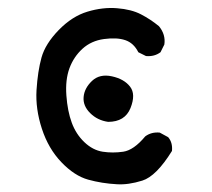

<svg xmlns="http://www.w3.org/2000/svg" viewBox="-20 -478 540 490"><path d="M278.3 -7.8Q240.2 -9.8 205.1 -19.5Q169.9 -29.3 136.7 -64Q103.5 -98.6 86.9 -149.4Q70.3 -200.2 73.2 -248Q76.2 -295.9 85.9 -331.1Q95.7 -366.2 129.9 -401.4Q164.1 -436.5 203.1 -448.2Q242.2 -460 278.8 -457Q315.4 -454.1 339.8 -441.4Q364.3 -428.7 385.7 -411.1Q403.3 -389.6 399.4 -364.3L389.6 -344.7Q374 -333 352.5 -335L333 -344.7Q321.3 -368.2 299.8 -375.5Q278.3 -382.8 245.6 -378.4Q212.9 -374 190.4 -353.5Q168 -333 157.2 -303.7Q146.5 -274.4 149.4 -234.4Q152.3 -194.3 163.1 -165Q173.8 -135.7 195.3 -115.2Q216.8 -94.7 242.2 -90.8Q267.6 -86.9 294.4 -90.8Q321.3 -94.7 350.6 -129.9Q366.2 -141.6 387.7 -139.6L409.2 -127.9Q420.9 -114.3 418.9 -92.8Q378.9 -28.3 343.3 -17.1Q307.6 -5.9 278.3 -7.8ZM255.9 -167Q228.5 -170.9 210 -189.5Q191.4 -208 193.4 -230.5Q195.3 -252.9 214.8 -271.5Q234.4 -290 265.6 -283.2Q296.9 -276.4 312 -256.8Q327.1 -237.3 313 -202.1Q298.8 -167 255.9 -167Z"/></svg>

Font: JasonHandwriting4
Style: Regular
Weight: 400
Version: Version 1.01.21